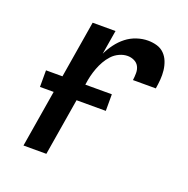

<svg xmlns="http://www.w3.org/2000/svg" viewBox="-101 -623 702 718"><g transform="rotate(20 250.0 -264.0)"><path d="M66 0 152 -520H243L227 -424Q237 -445 251.5 -464.5Q266 -484 284.5 -498.5Q303 -513 325.5 -520.5Q348 -528 370 -528Q389 -528 406 -523Q423 -518 435 -506Q447 -494 453.5 -477.5Q460 -461 462 -443Q464 -425 462.5 -406.5Q461 -388 458 -370H367Q369 -384 369 -398.5Q369 -413 363 -424.5Q357 -436 344.5 -442Q332 -448 318 -448Q302 -448 285.5 -440.5Q269 -433 257 -420Q245 -407 236.5 -392Q228 -377 222 -361Q216 -345 212 -328.5Q208 -312 206 -296L157 0ZM49 -227V-293H311V-227Z"/></g></svg>

Font: Iosevka SS04 Medium
Style: Italic
Weight: 500
Italic angle: -9°
Monospace: yes
Designer: Belleve Invis
Foundry: Belleve Invis
Version: Version 19.0.0; ttfautohint (v1.8.4)